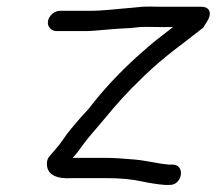

<svg xmlns="http://www.w3.org/2000/svg" viewBox="-20 -516 641 568"><path d="M122 -454C119 -438 131 -424 147 -424H236C245 -424 256 -425 268 -426L303 -429C326 -431 344 -432 366 -433L395 -436C410 -437 436 -436 450 -436H492C451 -404 438 -396 386 -349C333 -301 285 -250 243 -195C206 -155 180 -124 165 -101L157 -90C154 -86 144 -74 125 -52C120 -46 118 -37 119 -26C122 1 147 14 194 11H296C335 11 370 14 401 21C420 25 443 29 467 31H480C518 34 530 -26 493 -29H480C437 -33 413 -42 366 -45C336 -47 326 -49 286 -49H195C203 -58 212 -68 219 -79C240 -109 264 -134 287 -162C327 -210 347 -234 408 -293C471 -353 518 -384 581 -434L591 -450C607 -473 604 -496 575 -496H460C444 -496 417 -497 400 -496L370 -493C330 -490 286 -484 246 -484H157C141 -484 125 -470 122 -454Z"/></svg>

Font: Squarish
Style: It
Weight: 400
Foundry: Cannot Into Space Fonts
Version: Version 0.272